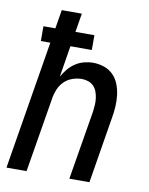

<svg xmlns="http://www.w3.org/2000/svg" viewBox="-83 -796 666 857"><g transform="rotate(10 250.0 -367.5)"><path d="M6 0 102 -583H59V-650H113L127 -735H218L204 -650H290V-583H193L170 -441Q180 -459 194 -476Q208 -493 226 -505Q244 -517 265 -522.5Q286 -528 306 -528Q332 -528 356.5 -519.5Q381 -511 398 -493.5Q415 -476 424 -452.5Q433 -429 436 -404Q439 -379 437.5 -352.5Q436 -326 431 -299L382 0H291L343 -313Q345 -328 346 -343.5Q347 -359 345 -374Q343 -389 338 -403Q333 -417 323 -427.5Q313 -438 298.5 -443Q284 -448 269 -448Q248 -448 226.5 -440.5Q205 -433 189 -417Q173 -401 164.5 -380Q156 -359 153 -338L97 0Z"/></g></svg>

Font: Iosevka Medium Oblique
Style: Regular
Weight: 500
Italic angle: -9°
Monospace: yes
Designer: Belleve Invis
Foundry: Belleve Invis
Version: Version 32.5.0; ttfautohint (v1.8.4)